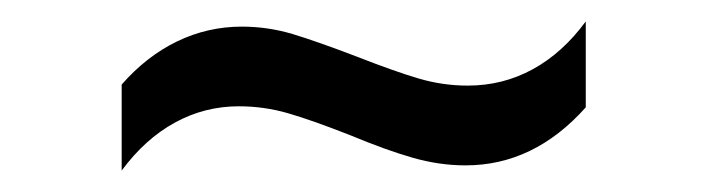

<svg xmlns="http://www.w3.org/2000/svg" viewBox="-20 -444 667 181"><path d="M208 -418.9Q232.4 -418.9 255.9 -411.9Q279.3 -404.8 316.4 -390.6Q352.5 -376.5 375 -369.9Q397.5 -363.3 420.9 -363.3Q454.1 -363.3 482.2 -378.7Q510.3 -394 532.2 -423.8V-342.8Q483.4 -288.1 418.9 -288.1Q394 -288.1 368.7 -295.4Q343.3 -302.7 310.5 -316.4Q274.4 -330.6 251.7 -337.2Q229 -343.8 205.1 -343.8Q172.9 -343.8 144.8 -328.4Q116.7 -313 94.7 -283.2V-364.3Q118.2 -391.1 147 -405Q175.8 -418.9 208 -418.9Z"/></svg>

Font: WEMIX Pretendard
Style: Regular
Weight: 400
Designer: Base glyphs from Inter by Rasmus Andersson; Hangeul glyphs from Noto Sans CJK(Source Han Sans) by Jang Soo-young and Kan
Foundry: Kil Hyung-jin
Version: Version 1.000